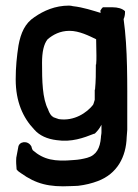

<svg xmlns="http://www.w3.org/2000/svg" viewBox="-20 -500 493 685"><path d="M36 -217C36 -137 62 -80 102 -38C121 -16 149 -4 182 0C235 8 278 -8 316 -23H318C327 -32 335 -41 342 -55V-28C342 -21 340 -16 340 -9C337 28 324 54 291 63C276 67 261 70 242 71C175 77 136 70 97 36C95 33 94 30 92 23V22L91 21C79 0 47 4 45 26L38 63V64C37 77 38 90 39 101V104C43 110 50 115 55 118C108 156 155 168 232 164C242 164 250 163 257 163H258C284 160 308 154 329 146C398 120 430 60 432 -11C432 -19 434 -28 434 -37V-85C434 -203 436 -325 421 -432C424 -438 426 -447 426 -456V-460C416 -470 399 -474 382 -474H347C344 -471 341 -468 338 -462L339 -454C312 -462 277 -474 240 -478C237 -479 231 -480 226 -480C177 -480 136 -462 103 -439C69 -417 54 -382 46 -338C40 -300 36 -260 36 -217ZM130 -276C130 -314 136 -343 150 -360C169 -376 194 -390 228 -390C263 -390 298 -372 323 -360L324 -302C324 -291 324 -280 323 -270H322C322 -239 322 -211 319 -180H318V-144C316 -139 315 -132 312 -126C290 -98 245 -67 190 -75C185 -77 177 -79 170 -82V-83C163 -85 156 -97 152 -108V-109C131 -148 130 -212 130 -276Z"/></svg>

Font: SolarCharger
Style: 750
Weight: 700
Designer: Mew Too
Foundry: Cannot Into Space Fonts/KineticPlasma Fonts
Version: Version 1.100